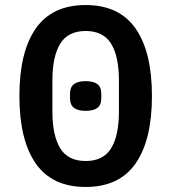

<svg xmlns="http://www.w3.org/2000/svg" viewBox="-20 -730 680 762"><path d="M57 -349Q57 -524 122 -617Q187 -710 320 -710Q453 -710 518 -617Q583 -524 583 -349Q583 -174 518 -81Q453 12 320 12Q187 12 122 -81Q57 -174 57 -349ZM320 -91Q390 -91 421 -141.5Q452 -192 452 -287V-411Q452 -506 421 -556.5Q390 -607 320 -607Q250 -607 219 -556.5Q188 -506 188 -411V-287Q188 -192 219 -141.5Q250 -91 320 -91ZM258 -360Q258 -408 320 -408Q382 -408 382 -360V-338Q382 -290 320 -290Q258 -290 258 -338Z"/></svg>

Font: Writer SemiBold
Style: Regular
Weight: 600
Monospace: yes
Designer: Mike Abbink, Paul van der Laan, Pieter van Rosmalen
Foundry: Bold Monday
Version: Version 2.001 2020